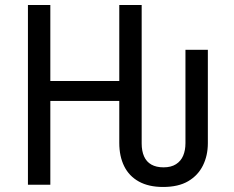

<svg xmlns="http://www.w3.org/2000/svg" viewBox="-20 -734 930 763"><path d="M91 0V-714H180V-412H454V-714H543V-164Q543 -134 552.5 -112.5Q562 -91 581.5 -80Q601 -69 630 -69Q660 -69 679.5 -81.5Q699 -94 708 -115.5Q717 -137 717 -165V-536H806V-165Q806 -116 786.5 -76.5Q767 -37 728 -14Q689 9 628 9Q571 9 532 -12.5Q493 -34 473.5 -73.5Q454 -113 454 -166V-333H180V0Z"/></svg>

Font: Noto Sans Display
Style: Regular
Weight: 400
Designer: Monotype Design Team
Foundry: Monotype Imaging Inc.
Version: Version 2.003